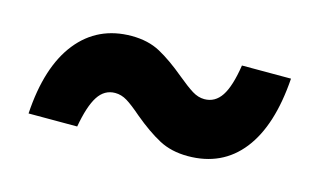

<svg xmlns="http://www.w3.org/2000/svg" viewBox="-44 -571 748 450"><g transform="rotate(15 330.0 -346.0)"><path d="M231 -465Q271 -465 300.5 -449Q330 -433 366 -403Q389 -384 403.5 -375Q418 -366 433 -366Q459 -366 474.5 -389.5Q490 -413 498 -465H617Q609 -349 561 -288Q513 -227 430 -227Q390 -227 360 -243Q330 -259 294 -289Q271 -309 257 -317.5Q243 -326 228 -326Q202 -326 186.5 -302Q171 -278 162 -227H44Q51 -342 100 -403.5Q149 -465 231 -465Z"/></g></svg>

Font: Application
Style: Bold
Weight: 700
Designer: Wei Huang
Foundry: Wei Huang
Version: Version 0.012